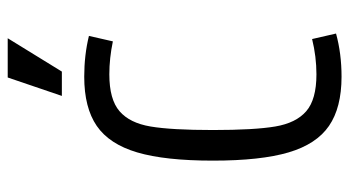

<svg xmlns="http://www.w3.org/2000/svg" viewBox="-216 -646 871 478"><g transform="rotate(-90 219.0 -406.5)"><path d="M58.6 -311.5Q58.6 -430.7 79.1 -500Q99.6 -569.3 145 -600.6Q190.4 -631.8 267.6 -631.8Q321.3 -631.8 369.1 -620.1L355.5 -560.5Q313.5 -569.3 273.4 -569.3Q210.9 -569.3 181.6 -543.9Q152.3 -518.6 143.6 -466.8Q134.8 -415 134.8 -311.5Q134.8 -208 143.6 -156.2Q152.3 -104.5 181.6 -79.1Q210.9 -53.7 273.4 -53.7Q317.4 -53.7 361.3 -64.5L375 -4.9Q325.2 8.8 267.6 8.8Q190.4 8.8 145 -22.5Q99.6 -53.7 79.1 -123Q58.6 -192.4 58.6 -311.5ZM265.6 -822.3H363.3L280.3 -687.5H219.7Z"/></g></svg>

Font: Sudo Var
Style: Regular
Weight: 400
Monospace: yes
Designer: Jens Kutilek
Foundry: Jens Kutilek
Version: Version 0.065;FEAKit 1.0